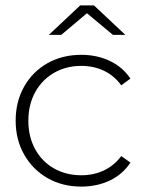

<svg xmlns="http://www.w3.org/2000/svg" viewBox="-20 -687 543 711"><path d="M38 -240Q38 -311 69.5 -366.5Q101 -422 156 -453Q211 -484 281 -484Q339 -484 386.5 -461.5Q434 -439 463 -396L429 -371Q403 -407 365 -425Q327 -443 281 -443Q225 -443 180.5 -417.5Q136 -392 110.5 -346Q85 -300 85 -240Q85 -180 110.5 -134Q136 -88 180.5 -63Q225 -38 281 -38Q327 -38 365 -56Q403 -74 429 -109L463 -85Q434 -41 386.5 -18.5Q339 4 281 4Q211 4 156 -27.5Q101 -59 69.5 -114.5Q38 -170 38 -240ZM398 -558 302 -638 207 -558H161L277 -667H328L444 -558Z"/></svg>

Font: Montserrat Ace
Style: Light
Weight: 300
Designer: Julieta Ulanovsky
Foundry: Julieta Ulanovsky
Version: Version 1